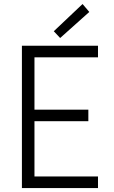

<svg xmlns="http://www.w3.org/2000/svg" viewBox="-20 -951 578 971"><path d="M90.8 -719.7H475.6V-661.1H154.3V-396.5H426.8V-337.9H154.3V-58.6H475.6V0H90.8ZM252 -793 397.5 -930.7 431.6 -890.6 284.2 -758.8Z"/></svg>

Font: Reddit Sans Fudge Light
Style: Regular
Weight: 300
Designer: Stephen Hutchings
Foundry: Reddit
Version: Version 1.013